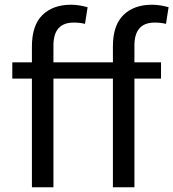

<svg xmlns="http://www.w3.org/2000/svg" viewBox="-20 -792 733 812"><path d="M457.5 -528.5V-596Q457.5 -685 502 -728.5Q546.5 -772 623 -772Q655 -772 693 -761.5L682 -691Q662 -696.5 634 -696.5Q548.5 -696.5 548.5 -599.5V-528.5H661V-459.5H548.5V0H457.5V-459.5H206V0H115V-459.5H32V-528.5H115V-596Q115 -685 159.5 -728.5Q204 -772 280.5 -772Q312.5 -772 350.5 -761.5L339.5 -691Q319.5 -696.5 291.5 -696.5Q206 -696.5 206 -599.5V-528.5Z"/></svg>

Font: Roberto Sans
Style: Regular
Weight: 400
Designer: Google (font) & Cristiano Sobral (main changes)
Version: Version 1.500; ttfautohint (v1.8.4.7-5d5b-dirty)